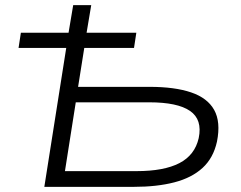

<svg xmlns="http://www.w3.org/2000/svg" viewBox="-20 -725 936 745"><path d="M152 0 237 -539H52L61 -598H246L264 -705H334L316 -598H509L500 -539H307L283 -388H561Q658 -388 721.5 -366.5Q785 -345 811 -298.5Q837 -252 822 -176Q808 -112 766 -73.5Q724 -35 656.5 -17.5Q589 0 500 0ZM232 -61H510Q616 -61 676 -92Q736 -123 751 -189Q766 -261 717.5 -294.5Q669 -328 559 -328H274Z"/></svg>

Font: Nunito Sans 10pt Expanded Light
Style: Italic
Weight: 300
Width: 7
Italic angle: -9°
Designer: Vernon Adams
Foundry: Vernon Adams
Version: Version 3.101;gftools[0.9.27]